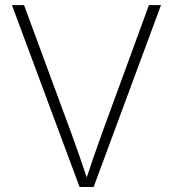

<svg xmlns="http://www.w3.org/2000/svg" viewBox="-20 -748 692 768"><path d="M298.3 0 27.8 -727.5H76.2L268.1 -207.5Q282.2 -169.4 298.3 -122.8Q314.5 -76.2 333 -20H320.8Q339.4 -76.7 355.5 -123Q371.6 -169.4 385.3 -207.5L575.7 -727.5H624L354.5 0Z"/></svg>

Font: Inter 16pt ExtraLight
Style: Regular
Weight: 250
Version: Version 4.001;git-66647c0bb